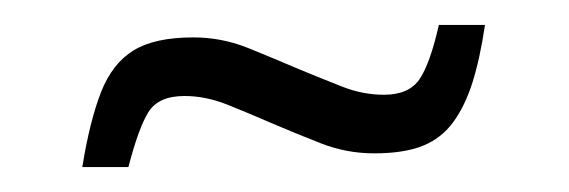

<svg xmlns="http://www.w3.org/2000/svg" viewBox="-20 -379 456 154"><path d="M46 -245Q52 -282 61 -305Q70 -328 87 -338.5Q104 -349 135 -349Q158 -349 179 -340.5Q200 -332 221 -323Q238 -316 254.5 -309.5Q271 -303 288 -303Q308 -303 316.5 -315.5Q325 -328 332 -359H369Q365 -332 359 -313Q353 -294 343.5 -281Q334 -268 319 -262Q304 -256 280 -256Q258 -256 237.5 -264Q217 -272 196 -281Q180 -288 162.5 -295Q145 -302 128 -302Q107 -302 99 -289Q91 -276 83 -245Z"/></svg>

Font: Saira Condensed Light
Style: Italic
Weight: 300
Width: 3
Italic angle: -12°
Designer: Hector Gatti with collaboration of the Omnibus-Type team
Foundry: Omnibus-Type
Version: Version 1.101